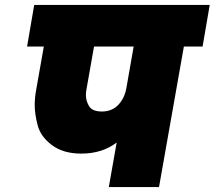

<svg xmlns="http://www.w3.org/2000/svg" viewBox="-20 -760 872 780"><path d="M803 -571H727L626 0H422L454 -181Q395 -136 310 -136Q237 -136 191 -170.5Q145 -205 133 -251Q121 -297 121 -333Q121 -365 128 -401L158 -571H90L119 -740H832ZM523 -571H362L332 -401Q329 -387 329 -374Q329 -350 342 -328.5Q355 -307 394 -307Q434 -307 459.5 -333Q485 -359 493 -400Z"/></svg>

Font: Fz Poppins Black
Style: Italic
Weight: 900
Italic angle: -10°
Designer: Ninad Kale (Devanagari), Jonny Pinhorn (Latin)
Foundry: Indian Type Foundry
Version: Vit hóa bi Vntype.Com & FontZin.Com